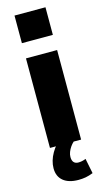

<svg xmlns="http://www.w3.org/2000/svg" viewBox="-143 -794 576 1048"><g transform="rotate(-15 144.5 -269.5)"><path d="M57 0V-506H233V0ZM57 -592V-748H232V-592ZM163 209Q108 209 77.5 184Q47 159 47 113Q47 71 71.5 28Q96 -15 140 -46L191 0Q180 10 171.5 22.5Q163 35 157.5 49Q152 63 152 77Q152 97 161 107Q170 117 187 117Q196 117 206.5 115Q217 113 229 108L246 193Q223 202 204 205.5Q185 209 163 209Z"/></g></svg>

Font: Nunito Sans 7pt Condensed Black
Style: Regular
Weight: 900
Width: 3
Designer: Vernon Adams
Foundry: Vernon Adams
Version: Version 3.101;gftools[0.9.27]